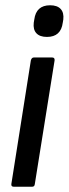

<svg xmlns="http://www.w3.org/2000/svg" viewBox="-20 -708 261 728"><path d="M32 0Q22 0 23 -10L97 -479Q100 -490 108 -490H178Q188 -490 187 -479L112 -10Q111 0 102 0ZM158 -568Q131 -568 118 -582Q105 -596 108 -622L110 -634Q117 -688 170 -688Q197 -688 210 -674Q223 -660 220 -634L218 -622Q211 -568 158 -568Z"/></svg>

Font: Sofia Sans Condensed SemiBold
Style: Italic
Weight: 600
Italic angle: -9°
Version: Version 4.100